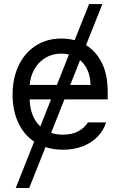

<svg xmlns="http://www.w3.org/2000/svg" viewBox="-20 -727 593 946"><path d="M403.8 -504.9Q453.1 -474.6 481.9 -417.2Q510.7 -359.9 510.7 -272.5V-237.3H297.4L231.9 -72.3Q258.3 -63.5 290 -63.5Q335 -63.5 366 -80.3Q397 -97.2 413.1 -124H502.9Q490.2 -84 460.7 -53.5Q431.2 -22.9 387.5 -6.1Q343.8 10.7 290 10.7Q243.2 10.7 204.1 -2.4L124 199.2H57.6L148.4 -29.3Q97.2 -63.5 69.6 -123.3Q42 -183.1 42 -260.7Q42 -341.8 72 -404.5Q102.1 -467.3 156.5 -502.2Q210.9 -537.1 282.2 -537.1Q317.4 -537.1 347.7 -528.8L418.9 -707H484.4ZM178.7 -104 231.4 -237.3H126Q129.4 -149.4 178.7 -104ZM260.3 -308.6 319.8 -458.5Q302.2 -462.9 282.2 -462.9Q237.8 -462.9 203.4 -441.9Q168.9 -420.9 149.2 -385.5Q129.4 -350.1 126.5 -308.6ZM425.8 -308.6Q425.8 -346.7 412.4 -378.4Q398.9 -410.2 374.5 -430.7L326.2 -308.6Z"/></svg>

Font: Pretendard Std
Style: Regular
Weight: 400
Designer: Base glyphs from Inter by Rasmus Andersson; Hangeul glyphs from Noto Sans CJK(Source Han Sans) by Jang Soo-young and Kan
Foundry: Kil Hyung-jin
Version: Version 1.309